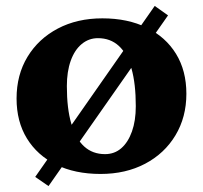

<svg xmlns="http://www.w3.org/2000/svg" viewBox="-20 -573 686 649"><path d="M320 15Q233 15 169.5 -16.5Q106 -48 71 -105Q36 -162 36 -240Q36 -320 73 -381Q110 -442 175.5 -476.5Q241 -511 326 -511Q412 -511 476 -479.5Q540 -448 575 -391Q610 -334 610 -256Q610 -177 573 -115.5Q536 -54 470.5 -19.5Q405 15 320 15ZM335 -52Q367 -52 390 -72Q413 -92 426 -128.5Q439 -165 439 -214Q439 -290 424.5 -341Q410 -392 381.5 -418Q353 -444 311 -444Q280 -444 256 -424Q232 -404 219 -367.5Q206 -331 206 -282Q206 -206 221 -155Q236 -104 264.5 -78Q293 -52 335 -52ZM144 56 99 25 503 -553 548 -521Z"/></svg>

Font: Platypi Light
Style: Bold
Weight: 700
Version: Version 1.200